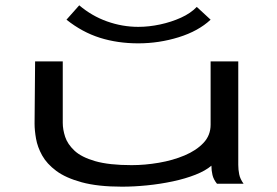

<svg xmlns="http://www.w3.org/2000/svg" viewBox="-20 -691 1040 722"><path d="M439 11Q348 11 287.5 -5.5Q227 -22 191.5 -48.5Q156 -75 138.5 -106.5Q121 -138 115.5 -169.5Q110 -201 110 -226L112 -460H216V-229Q216 -204 225 -176.5Q234 -149 260 -124.5Q286 -100 338 -85Q390 -70 475 -70Q525 -70 577.5 -79Q630 -88 674 -106.5Q718 -125 745 -153.5Q772 -182 772 -222V-460H876V-71Q876 -53 879.5 -35.5Q883 -18 896 0H796Q783 -16 779 -33Q775 -50 775 -68Q753 -49 715 -34Q677 -19 630 -9Q583 1 533.5 6Q484 11 439 11ZM720 -665 772 -617Q726 -574 652 -551Q578 -528 500 -528Q422 -528 355.5 -549Q289 -570 230 -617L278 -671Q325 -631 382.5 -610.5Q440 -590 500 -590Q540 -590 582 -599Q624 -608 660.5 -624.5Q697 -641 720 -665Z"/></svg>

Font: Inconsolata UltraExpanded Medium
Style: Regular
Weight: 500
Width: 9
Monospace: yes
Designer: Raph Levien, Cyreal, Brenton Simpson
Foundry: Raph Levien, Cyreal, Google
Version: Version 3.001; ttfautohint (v1.8.2.53-6de2)